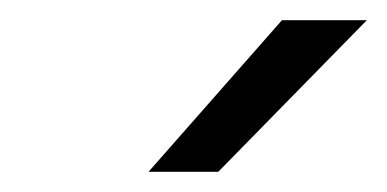

<svg xmlns="http://www.w3.org/2000/svg" viewBox="-20 -720 383 190"><path d="M127 -550 259 -700H343L196 -550Z"/></svg>

Font: Fivo Sans Modern
Style: Italic
Weight: 400
Designer: Alexander Slobzheninov
Foundry: Alexander Slobzheninov
Version: 1.0